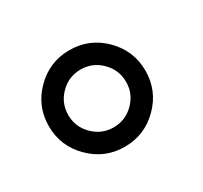

<svg xmlns="http://www.w3.org/2000/svg" viewBox="-70 -825 470 444"><g transform="rotate(-30 165.5 -603.0)"><path d="M153.3 -474.6Q100.1 -474.6 62.3 -512.5Q24.4 -550.3 24.4 -603.5Q24.4 -656.7 62.3 -694.6Q100.1 -732.4 153.3 -732.4Q206.5 -732.4 244.4 -694.6Q282.2 -656.7 282.2 -603.5Q282.2 -550.3 244.4 -512.5Q206.5 -474.6 153.3 -474.6ZM153.3 -526.4Q185.1 -526.4 207.8 -549.1Q230.5 -571.8 230.5 -603.5Q230.5 -635.3 207.8 -658Q185.1 -680.7 153.3 -680.7Q121.6 -680.7 98.9 -658Q76.2 -635.3 76.2 -603.5Q76.2 -571.8 98.9 -549.1Q121.6 -526.4 153.3 -526.4Z"/></g></svg>

Font: Bainsley
Style: Regular
Weight: 400
Designer: Paul James MIller
Foundry: High-Logic / Made with FontCreator
Version: Version 1.411;March 28, 2021;FontCreator 13.0.0.2683 64-bit